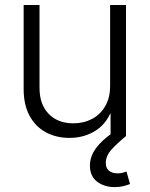

<svg xmlns="http://www.w3.org/2000/svg" viewBox="-20 -556 612 785"><path d="M264.6 7.8Q210 7.8 167.5 -15.1Q125 -38.1 100.8 -82.8Q76.7 -127.4 76.7 -191.9V-535.6H141.6V-196.3Q141.6 -128.9 179.2 -90.3Q216.8 -51.8 279.8 -51.8Q322.3 -51.8 356.4 -69.8Q390.6 -87.9 410.4 -122.3Q430.2 -156.7 430.2 -204.6V-535.6H495.1V0H432.1V-125.5H444.3Q421.9 -55.2 373.8 -23.7Q325.7 7.8 264.6 7.8ZM449.2 209Q405.8 209 376.7 186.5Q347.7 164.1 347.7 121.1Q347.7 84 371.6 51Q395.5 18.1 439.9 -12.7L495.6 0Q458.5 30.3 435.5 55.9Q412.6 81.5 412.6 110.4Q412.6 130.9 425.3 141.8Q438 152.8 461.4 152.8Q471.7 152.8 480.5 150.6Q489.3 148.4 497.1 145.5L511.7 196.3Q499.5 201.2 484.1 205.1Q468.8 209 449.2 209Z"/></svg>

Font: Inter 20pt Light
Style: Regular
Weight: 300
Version: Version 4.001;git-66647c0bb